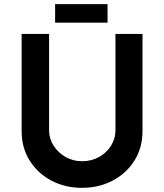

<svg xmlns="http://www.w3.org/2000/svg" viewBox="-20 -895 789 923"><path d="M216 -268Q216 -229 237.5 -195Q259 -161 295 -140.5Q331 -120 374 -120Q420 -120 456.5 -140.5Q493 -161 514 -195Q535 -229 535 -268V-732H665V-265Q665 -184 626 -122.5Q587 -61 521 -26.5Q455 8 374 8Q293 8 227.5 -26.5Q162 -61 123 -122.5Q84 -184 84 -265V-732H216ZM245 -875H497V-786H245Z"/></svg>

Font: Reem Kufi SemiBold
Style: Regular
Weight: 600
Designer: Khaled Hosny
Version: Version 1.001